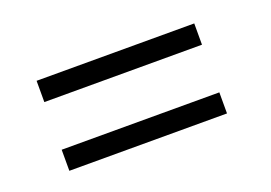

<svg xmlns="http://www.w3.org/2000/svg" viewBox="-47 -544 599 424"><g transform="rotate(-20 253.0 -332.0)"><path d="M58.5 -388.5V-438.5H429V-388.5ZM58.5 -227V-276.5H429V-227Z"/></g></svg>

Font: League Spartan Thin Light
Style: Regular
Weight: 300
Version: Version 2.002